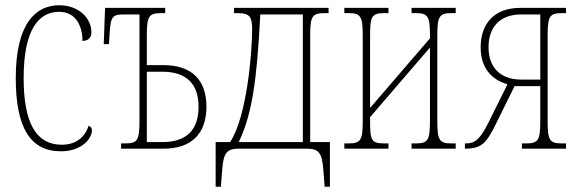

<svg xmlns="http://www.w3.org/2000/svg" viewBox="-20 -566 2205 731"><path d="M212 10C292 10 330 -39 330 -70C330 -78 326 -84 317 -87C303 -41 266 -15 215 -15C118 -15 70 -97 70 -269C70 -456 129 -521 205 -521C271 -521 294 -464 294 -410C315 -411 328 -421 328 -443C328 -496 281 -546 205 -546C120 -546 40 -482 40 -269C40 -77 97 10 212 10Z M441 0H603C709 0 766 -57 766 -160C766 -262 709 -318 603 -318H539V-431C539 -505 547 -516 594 -516H609V-536H380L375 -398H395L397 -434C401 -505 408 -511 454 -511H511V-105C511 -31 503 -20 456 -20H441ZM539 -25V-293H598C690 -293 736 -246 736 -160C736 -71 690 -25 598 -25Z M801 145H821L826 80C831 13 845 0 891 0H1146C1192 0 1206 13 1211 80L1216 145H1236V-25H1161V-431C1161 -505 1169 -516 1216 -516H1231V-536H871V-516H886C929 -516 940 -503 940 -455C940 -367 920 -121 856 -25H801ZM889 -25C939 -130 958 -254 971 -511H1133V-25Z M1291 0H1459V-20H1444C1394 -20 1389 -31 1389 -105V-120L1617 -385V-105C1617 -31 1609 -20 1562 -20H1547V0H1715V-20H1700C1653 -20 1645 -31 1645 -105V-431C1645 -505 1653 -516 1700 -516H1715V-536H1547V-516H1562C1609 -516 1617 -505 1617 -431V-420L1389 -155V-431C1389 -505 1396 -516 1444 -516H1459V-536H1291V-516H1306C1353 -516 1361 -505 1361 -431V-105C1361 -31 1353 -20 1306 -20H1291Z M1750 0C1814 0 1832 -21 1868 -94L1939 -238H2037V-105C2037 -31 2029 -20 1982 -20H1967V0H2135V-20H2120C2073 -20 2065 -31 2065 -105V-431C2065 -505 2073 -516 2120 -516H2135V-536H1960C1866 -536 1810 -480 1810 -386C1810 -318 1841 -266 1912 -245L1843 -106C1812 -43 1793 -20 1755 -20H1750ZM1965 -263C1885 -263 1840 -309 1840 -386C1840 -465 1885 -511 1965 -511H2037V-263Z"/></svg>

Font: Noto Serif ExtraCondensed Thin
Style: Regular
Weight: 100
Width: 2
Designer: Monotype Design Team
Foundry: Monotype Imaging Inc.
Version: Version 2.013